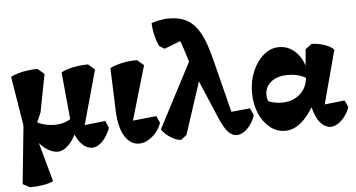

<svg xmlns="http://www.w3.org/2000/svg" viewBox="-59 -845 2187 1178"><g transform="rotate(-5 1034.0 -256.0)"><path d="M80 222.8 36.5 199.5 76.5 -195 96 -16 23.2 -462.5Q41 -472.2 68.1 -480.1Q95.2 -488 126.8 -492.4Q158.2 -496.8 188.8 -497L229.2 -462.5L184.2 -229.5L148.8 -148.2V-75L223.8 197Q206.5 207.8 165.9 215Q125.2 222.2 80 222.8ZM269.8 20Q245 20 219.1 7Q193.2 -6 170.5 -28.9Q147.8 -51.8 132.8 -80.5L138 -183Q150.5 -172.2 170.8 -163.9Q191 -155.5 215.2 -150.6Q239.5 -145.8 263.5 -145.8Q298.2 -145.8 328.6 -156.4Q359 -167 375 -183.8L389 -96.2Q367 -42.8 334.4 -11.4Q301.8 20 269.8 20ZM482.2 14Q441.5 14 408.8 -26.4Q376 -66.8 364.2 -130.5L363.5 -154L334.2 -462.8Q351.8 -472.8 378.8 -480.6Q405.8 -488.5 437.2 -492.9Q468.8 -497.2 499.8 -497.2L540.2 -462.8L440.2 -102.5L409 -124.2L575.2 -142.2L593.8 -98.5Q575.2 -48 544.6 -17Q514 14 482.2 14Z M770 14Q718 14 683.4 -39.9Q648.8 -93.8 644.5 -197.8L635 -462.5Q658 -475.8 702.5 -486.4Q747 -497 801.5 -497.2L842 -462.8L735 -96.8L694.2 -124.5L889.8 -144.8L908.8 -101.8Q899 -72 877.4 -45.5Q855.8 -19 828 -2.5Q800.2 14 770 14Z M1372.5 14Q1342.2 14 1318.1 -12.6Q1294 -39.2 1266.5 -103.8L1139.5 -403.5Q1127.2 -432.2 1116.1 -469.6Q1105 -507 1092.8 -543.8Q1086 -565.5 1079.4 -582.1Q1072.8 -598.8 1065.5 -613Q1058.2 -627.2 1049 -641.5L1098.5 -599L976.8 -552L944.5 -571.8Q930.8 -599.5 920.9 -641.1Q911 -682.8 910.8 -715.8Q933 -723.8 963.4 -729.4Q993.8 -735 1018.5 -735Q1085 -735 1130.9 -709.2Q1176.8 -683.5 1208.9 -625.6Q1241 -567.8 1265.2 -470.2L1361.2 -91.5L1312.8 -127.2L1466.5 -142.2L1486.2 -99Q1471 -51 1438.5 -18.5Q1406 14 1372.5 14ZM1028.8 14Q1008.5 12.8 985.4 1.8Q962.2 -9.2 942.1 -25.9Q922 -42.5 911 -61.5L1134 -489L1188 -393L1063.8 -13.2Z M1670 14Q1618.2 14 1576.8 -19.4Q1535.2 -52.8 1511.2 -109.5Q1487.2 -166.2 1487.2 -236.8Q1487.2 -308.8 1513.1 -368.9Q1539 -429 1581.8 -464.9Q1624.5 -500.8 1676 -500.8Q1736.2 -500.8 1780.1 -456.9Q1824 -413 1837.5 -339L1841.5 -287.5Q1816 -306.8 1784.8 -316.4Q1753.5 -326 1715 -326Q1651.5 -326 1612.9 -295.8Q1574.2 -265.5 1574.2 -215.5Q1574.2 -202.8 1576.5 -192.5Q1578.8 -182.2 1584 -174.8Q1603.5 -167.5 1623.1 -163.8Q1642.8 -160 1665.2 -160Q1706.5 -160 1739.8 -175.5Q1773 -191 1794.9 -218.8Q1816.8 -246.5 1823 -284L1829 -318.5L1826.5 -344.8L1838.2 -473.8L1877.2 -503.2Q1916 -502.8 1955.2 -489.4Q1994.5 -476 2013.5 -455.8L1916 -91L1904.5 -124L2048.8 -139.8L2067.8 -98.5Q2059 -69 2039.8 -43.1Q2020.5 -17.2 1996.9 -1.6Q1973.2 14 1951 14Q1920.8 14 1895.6 -10.2Q1870.5 -34.5 1855 -76.9Q1839.5 -119.2 1836.5 -174L1871 -113H1804L1858.5 -141Q1813.5 -61.8 1767.6 -23.9Q1721.8 14 1670 14Z"/></g></svg>

Font: Eczar
Style: Regular
Weight: 400
Designer: Vaibhav Singh
Foundry: Rosetta Type Foundry
Version: Version 2.000